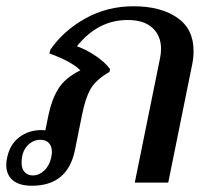

<svg xmlns="http://www.w3.org/2000/svg" viewBox="-35 -584 654 614"><path d="M-15 -57Q-15 -68 -12 -81Q-3 -123 27 -145.5Q57 -168 97 -168Q106 -168 110 -167L120 -216Q130 -265 151.5 -300Q173 -335 222 -359Q193 -388 123 -413L126 -425Q168 -486 238 -525Q308 -564 392 -564Q478 -564 531 -528Q584 -492 584 -421Q584 -400 580 -380L503 0H396L477 -399Q480 -414 480 -428Q480 -469 453 -494.5Q426 -520 373 -520Q278 -520 211 -436Q240 -426 270.5 -405.5Q301 -385 317 -363L315 -354Q272 -329 255 -300Q238 -271 227 -215L204 -101Q180 10 67 10Q27 10 6 -7.5Q-15 -25 -15 -57ZM129 -81Q131 -93 131 -97Q131 -117 121 -127Q111 -137 94 -137Q70 -137 52 -117.5Q34 -98 34 -63Q34 -44 44 -33.5Q54 -23 70 -23Q90 -23 106.5 -38.5Q123 -54 129 -81Z"/></svg>

Font: Trirong Medium
Style: Italic
Weight: 500
Italic angle: -12°
Designer: Katatrad Team
Foundry: CadsonDemak
Version: Version 1.001